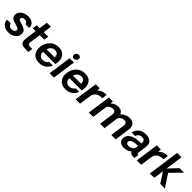

<svg xmlns="http://www.w3.org/2000/svg" viewBox="463 -2501 4260 4260"><g transform="rotate(45 2593.0 -371.0)"><path d="M214.8 7.8Q107.9 7.8 53.5 -47.1Q-1 -102.1 2 -172.9H118.2Q121.1 -136.7 152.1 -112.8Q183.1 -88.9 225.1 -90.8Q308.1 -94.7 317.9 -158.2Q321.8 -189 293.5 -205.1Q265.1 -221.2 206.1 -235.8Q168 -245.6 143.6 -254.9Q119.1 -264.2 92 -281.5Q64.9 -298.8 53.5 -325.9Q42 -353 46.9 -389.2Q56.6 -466.3 124.3 -512.7Q191.9 -559.1 288.1 -559.1Q370.1 -559.1 426 -515.6Q481.9 -472.2 478 -390.1H361.8Q358.9 -420.9 335.9 -437.5Q313 -454.1 278.8 -456.1Q242.7 -458 217.8 -444.6Q192.9 -431.2 189 -404.8Q184.1 -369.6 237.8 -350.1Q250 -345.2 300.8 -331.1Q336.9 -321.3 361.6 -310.1Q386.2 -298.8 412.1 -280.5Q438 -262.2 448.5 -233.2Q459 -204.1 454.1 -165Q444.3 -86.9 378.2 -39.6Q312 7.8 214.8 7.8Z M773.4 1Q724.6 1 693.1 -3.9Q661.6 -8.8 632.6 -25.9Q603.5 -43 593.5 -79.6Q583.5 -116.2 591.8 -173.8L628.4 -443.8H538.6L553.7 -551.8H644.5L672.9 -750H799.8L771.5 -551.8H913.6L898.4 -443.8H755.9L718.8 -184.1Q713.9 -143.1 730.2 -126Q746.6 -108.9 788.6 -108.9H855.5L839.8 1Z M1462.4 -276.9Q1460.4 -260.7 1453.6 -233.9H1069.3Q1065.4 -171.9 1099.1 -135.5Q1132.8 -99.1 1185.5 -99.1Q1282.7 -99.1 1326.7 -172.9H1437.5Q1414.6 -98.6 1345.5 -46.9Q1276.4 4.9 1170.4 4.9Q1051.3 4.9 989.5 -74.5Q927.7 -153.8 944.3 -274.9Q962.4 -398.9 1043.5 -477.1Q1124.5 -555.2 1248.5 -555.2Q1365.7 -555.2 1422.6 -480Q1479.5 -404.8 1462.4 -276.9ZM1232.4 -449.2Q1123.5 -449.2 1085.4 -329.1H1340.3Q1340.3 -449.2 1232.4 -449.2Z M1659.7 -606Q1630.9 -606 1612.5 -627Q1594.2 -647.9 1598.4 -678Q1602.5 -708 1627 -729Q1651.4 -750 1680.7 -750Q1710.4 -750 1728.5 -729Q1746.6 -708 1741.7 -678.2Q1737.8 -648.4 1713.6 -627.2Q1689.5 -606 1659.7 -606ZM1586.4 -549.8H1721.7L1643.6 0H1508.3Z M2290 -276.9Q2288.1 -260.7 2281.2 -233.9H1897Q1893.1 -171.9 1926.8 -135.5Q1960.4 -99.1 2013.2 -99.1Q2110.4 -99.1 2154.3 -172.9H2265.1Q2242.2 -98.6 2173.1 -46.9Q2104 4.9 1998 4.9Q1878.9 4.9 1817.1 -74.5Q1755.4 -153.8 1772 -274.9Q1790 -398.9 1871.1 -477.1Q1952.1 -555.2 2076.2 -555.2Q2193.4 -555.2 2250.2 -480Q2307.1 -404.8 2290 -276.9ZM2060.1 -449.2Q1951.2 -449.2 1913.1 -329.1H2168Q2168 -449.2 2060.1 -449.2Z M2744.1 -556.2 2728 -437Q2627.9 -439 2570.6 -397Q2513.2 -355 2500 -257.8L2462.9 0H2326.2L2404.3 -549.8H2531.2L2528.3 -466.8Q2550.3 -503.9 2604.7 -530.5Q2659.2 -557.1 2744.1 -556.2Z M3468.8 -556.2Q3559.6 -556.2 3602.8 -504.2Q3646 -452.1 3632.8 -358.9L3582 0H3444.8L3492.7 -342.8Q3499.5 -387.7 3479.2 -412.4Q3459 -437 3414.1 -437Q3365.2 -437 3324.5 -408Q3283.7 -378.9 3276.9 -333L3230 0H3091.8L3140.6 -342.8Q3146.5 -387.7 3126.7 -412.4Q3106.9 -437 3062 -437Q3012.2 -437 2970.9 -408Q2929.7 -378.9 2923.8 -333L2877 0H2739.7L2817.9 -549.8H2940.9L2938 -481.9Q2971.2 -516.1 3019 -536.1Q3066.9 -556.2 3115.7 -556.2Q3220.7 -556.2 3263.7 -463.9Q3300.8 -505.9 3356.2 -531Q3411.6 -556.2 3468.8 -556.2Z M3837.9 6.8Q3757.8 6.8 3713.6 -36.6Q3669.4 -80.1 3679.7 -155.8Q3690.9 -230 3759.3 -275.9Q3827.6 -321.8 3930.7 -330.1L4048.8 -339.8L4049.8 -352.1Q4064 -450.2 3963.9 -450.2Q3917 -450.2 3881.8 -427Q3846.7 -403.8 3835.4 -356.9H3722.7Q3740.7 -441.9 3805.7 -498.5Q3870.6 -555.2 3982.4 -555.2Q4085.4 -555.2 4137 -503.7Q4188.5 -452.1 4174.8 -350.1Q4168.9 -311 4160.4 -246.1Q4151.9 -181.2 4149.9 -169.9Q4140.1 -101.1 4182.6 -101.1L4167.5 0H4131.8Q4109.9 -1 4096.2 -2.9Q4082.5 -4.9 4065.7 -10.5Q4048.8 -16.1 4038.3 -29.1Q4027.8 -42 4022.5 -62Q3995.6 -31.2 3944.8 -12.2Q3894 6.8 3837.9 6.8ZM3883.8 -94.2Q3924.8 -94.2 3963.1 -115.2Q4001.5 -136.2 4023.4 -166L4035.6 -251L3942.9 -241.2Q3822.8 -227.1 3813.5 -162.1Q3809.6 -131.3 3830.1 -112.8Q3850.6 -94.2 3883.8 -94.2Z M4661.6 -556.2 4645.5 -437Q4545.4 -439 4488 -397Q4430.7 -355 4417.5 -257.8L4380.4 0H4243.7L4321.8 -549.8H4448.7L4445.8 -466.8Q4467.8 -503.9 4522.2 -530.5Q4576.7 -557.1 4661.6 -556.2Z M4653.3 0 4759.3 -750H4896.5L4838.4 -341.8L5036.1 -549.8H5178.2L4929.2 -296.9L5125.5 0H4980.5L4824.2 -240.2L4790.5 0Z"/></g></svg>

Font: Oakes Grotesk
Style: SemiBold Italic
Weight: 600
Designer: Samuel Oakes
Foundry: Samuel Oakes
Version: Version 1.0 | wf-rip DC20170320